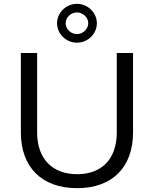

<svg xmlns="http://www.w3.org/2000/svg" viewBox="-20 -977 804 1003"><path d="M382 -957C325 -957 278 -910 278 -856C278 -800 325 -754 382 -754C439 -754 486 -800 486 -856C486 -910 439 -957 382 -957ZM382 -912C413 -912 441 -886 441 -856C441 -825 413 -799 382 -799C350 -799 323 -825 323 -856C323 -886 350 -912 382 -912ZM174 -285V-700H89V-285C89 -103 199 6 383 6C566 6 675 -103 675 -285V-700H590V-285C590 -147 512 -67 383 -67C253 -67 174 -148 174 -285Z"/></svg>

Font: Juman Normal
Style: Regular
Weight: 300
Designer: Bandar Raffah (Arabic) Julieta Ulanovsky (Latin)
Foundry: Caramella
Version: Version 5.022;PS 005.022;hotconv 1.0.88;makeotf.lib2.5.64775